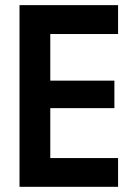

<svg xmlns="http://www.w3.org/2000/svg" viewBox="-20 -720 520 740"><path d="M435.1 -700.2V-588.9H173.8V-409.2H420.9V-303.2H173.8V-110.8H435.1V0H55.2V-700.2Z"/></svg>

Font: TASA Explorer SemiBold
Style: Regular
Weight: 600
Designer: Weizhong Zhang
Foundry: Local Remote
Version: Version 1.000;Glyphs 3.1.2 (3151)